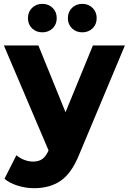

<svg xmlns="http://www.w3.org/2000/svg" viewBox="-21 -777 670 999"><path d="M2.2 153.2 64.3 30.7Q82.2 45.9 105.1 54.8Q127.9 63.7 150.6 63.7Q181.8 63.7 200.7 49.2Q219.7 34.8 233.7 1.2L260.7 -62.6L274 -81L462.3 -540.3H628.8L390.9 27.4Q351.9 124.2 295.2 163.2Q238.6 202.2 156.7 202.2Q113.3 202.2 70.8 188.9Q28.3 175.7 2.2 153.2ZM-0.8 -540.3H178.8L359.2 -96.6L238.6 21.9ZM332.2 -682.6Q332.2 -714.8 353.5 -735.8Q374.8 -756.9 407.1 -756.9Q439.3 -756.9 460.7 -735.8Q482 -714.8 482 -682.6Q482 -650.2 460.7 -629.5Q439.3 -608.8 407.1 -608.8Q374.8 -608.8 353.5 -629.5Q332.2 -650.2 332.2 -682.6ZM124.4 -682.6Q124.4 -714.8 145.7 -735.8Q167 -756.9 199.3 -756.9Q231.5 -756.9 252.9 -735.8Q274.2 -714.8 274.2 -682.6Q274.2 -650.2 252.9 -629.5Q231.5 -608.8 199.3 -608.8Q167 -608.8 145.7 -629.5Q124.4 -650.2 124.4 -682.6Z"/></svg>

Font: iiserrat Thin
Style: Regular
Weight: 100
Designer: Akira Ohta
Foundry: Akira Ohta
Version: Version 1.200;Glyphs 3.3.1 (3343)